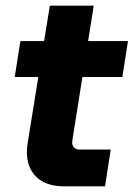

<svg xmlns="http://www.w3.org/2000/svg" viewBox="-20 -658 472 678"><path d="M206 0Q143 0 109 -32.5Q75 -65 75 -121Q75 -138 78 -155L156 -638H311L238 -178Q235 -161 235 -154Q235 -143 242 -136.5Q249 -130 260 -130H371L351 0ZM32 -386 52 -513H432L412 -386Z"/></svg>

Font: MuseoModerno
Style: Bold Italic
Weight: 700
Italic angle: -9°
Designer: Pablo Cosgaya, Héctor Gatti, Marcela Romero, and the Authors of The MuseoModerno Project.
Foundry: Omnibus-Type Team
Version: Version 1.003